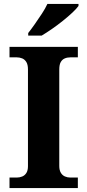

<svg xmlns="http://www.w3.org/2000/svg" viewBox="-20 -951 441 971"><path d="M28.1 0V-53H64.3Q79.2 -53 92.2 -58.3Q105.2 -63.6 113.3 -76.2Q121.4 -88.8 121.4 -110.5V-600Q121.4 -623.9 113.3 -637.1Q105.2 -650.4 92.2 -655.7Q79.2 -661 64.3 -661H28.1V-714H373.7V-661H336.3Q320.1 -661 307.2 -655.4Q294.3 -649.8 287.1 -636.8Q279.8 -623.9 279.8 -599.4V-111.7Q279.8 -90.5 287.6 -77.4Q295.4 -64.2 308.4 -58.6Q321.3 -53 336.3 -53H373.7V0ZM122.7 -784Q137.7 -803 156 -829Q174.4 -855 192 -882Q209.6 -909 219.6 -931H377V-921Q368 -908 346.9 -888Q325.7 -868 298.2 -846Q270.8 -824 242.6 -804.5Q214.4 -785 190.9 -771H122.7Z"/></svg>

Font: Noto Serif Lao
Style: Regular
Weight: 400
Designer: Monotype Design Team
Foundry: Monotype Imaging Inc.
Version: Version 2.003